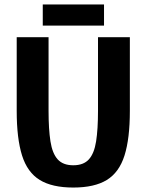

<svg xmlns="http://www.w3.org/2000/svg" viewBox="-20 -834 658 862"><path d="M563 -336Q563 -212 539 -136Q515 -60 459.5 -26Q404 8 309 8Q214 8 158.5 -26Q103 -60 79 -136Q55 -212 55 -336V-667H198V-336Q198 -254 206.5 -199.5Q215 -145 239 -118.5Q263 -92 309 -92Q355 -92 379 -118.5Q403 -145 411.5 -199.5Q420 -254 420 -336V-667H563ZM172 -814H447V-719H172Z"/></svg>

Font: Epunda Sans
Style: Bold
Weight: 700
Designer: Simon Atzbach
Foundry: typofactur
Version: Version 2.204; ttfautohint (v1.8.4.7-5d5b)